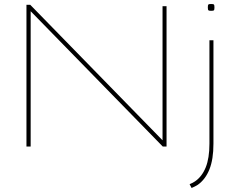

<svg xmlns="http://www.w3.org/2000/svg" viewBox="-20 -731 1184 958"><path d="M112 0V-707H131L791 -31V-700H811V0H792L133 -675V0ZM1033 -677Q1023 -677 1020 -679.5Q1017 -682 1017 -694Q1017 -706 1019.5 -708.5Q1022 -711 1033 -711Q1045 -711 1047.5 -708.5Q1050 -706 1050 -694Q1050 -682 1047.5 -679.5Q1045 -677 1033 -677ZM1045 -530V-14Q1045 64 1025 114Q1005 164 967 191Q960 195 952 199.5Q944 204 936 207L926 188Q939 183 953 174Q988 150 1006.5 104Q1025 58 1025 -14V-530Z"/></svg>

Font: Georama Extended Thin
Style: Regular
Weight: 100
Width: 7
Designer: Jean-Baptiste Levee
Foundry: Production Type
Version: Version 1.000